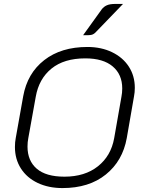

<svg xmlns="http://www.w3.org/2000/svg" viewBox="-20 -948 728 977"><path d="M56 -200Q56 -225 60 -245L98 -458Q119 -575 205 -642Q291 -709 425 -709Q495 -709 550 -682.5Q605 -656 635.5 -609Q666 -562 666 -501Q666 -478 662 -458L625 -245Q604 -129 518.5 -60Q433 9 298 9Q227 9 172 -17Q117 -43 86.5 -90.5Q56 -138 56 -200ZM561 -245 598 -456Q602 -476 602 -498Q602 -569 553.5 -610Q505 -651 414 -651Q306 -651 242 -599Q178 -547 162 -456L124 -245Q120 -225 120 -202Q120 -130 167 -89.5Q214 -49 308 -49Q412 -49 478.5 -102Q545 -155 561 -245ZM498 -901Q508 -914 523.5 -921Q539 -928 567 -928H606L468 -785Q458 -774 446.5 -771Q435 -768 403 -769Z"/></svg>

Font: K2D ExtraLight
Style: Italic
Weight: 275
Italic angle: -10°
Designer: Katatrad Aksorn Co.,Ltd.
Foundry: Cadson Demak Co.,Ltd.
Version: Version 1.000; ttfautohint (v1.6)